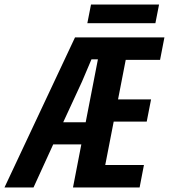

<svg xmlns="http://www.w3.org/2000/svg" viewBox="-71 -823 742 843"><path d="M286.1 -189H162.6L76.2 0H-51.3L258.3 -658.7H650.9L631.8 -560.1H481L447.3 -386.7H592.3L573.2 -289.1H428.2L391.1 -98.6H561L542 0H249.5ZM358.9 -562.5H330.6L289.1 -464.8L206.5 -286.1H305.2ZM328.6 -803.2H627.4L611.3 -721.2H312.5Z"/></svg>

Font: Liberation Mono
Style: Bold Italic
Weight: 700
Italic angle: -12°
Monospace: yes
Designer: Steve Matteson
Foundry: Ascender Corporation
Version: Version 2.1.5